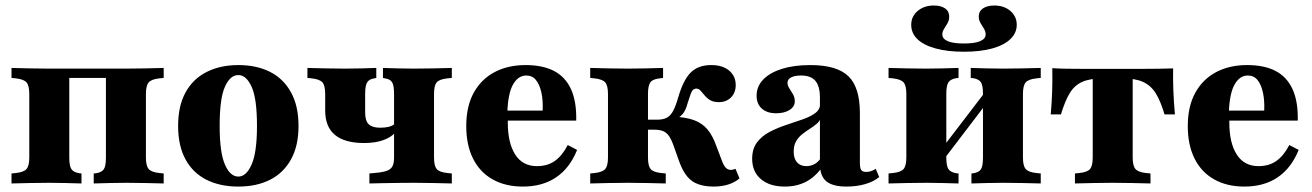

<svg xmlns="http://www.w3.org/2000/svg" viewBox="-20 -666 4762 697"><path d="M437.1 -2.4Q406.5 -2.4 379.4 -1.6Q352.4 -0.8 320.2 0V-36.3L328.2 -37.1Q349.2 -40.3 356.9 -51.6Q364.5 -62.9 364.5 -94.4V-416.9H437.1Q474.2 -416.9 506 -417.7Q537.9 -418.5 574.2 -419.4V-383.1L558.1 -381.5Q529 -378.2 519.4 -366.5Q509.7 -354.8 509.7 -325V-94.4Q509.7 -64.5 519.4 -52.8Q529 -41.1 558.1 -37.9L574.2 -36.3V0Q537.9 -0.8 506 -1.6Q474.2 -2.4 437.1 -2.4ZM158.9 -2.4Q122.6 -2.4 90.3 -1.6Q58.1 -0.8 21.8 0V-36.3L37.9 -37.9Q66.9 -41.1 76.6 -52.8Q86.3 -64.5 86.3 -94.4V-325Q86.3 -354.8 76.6 -366.5Q66.9 -378.2 37.9 -381.5L21.8 -383.1V-419.4Q58.1 -418.5 90.3 -417.7Q122.6 -416.9 158.9 -416.9H231.5V-94.4Q231.5 -62.9 239.5 -51.6Q247.6 -40.3 267.7 -37.1L275.8 -36.3V0Q243.5 -0.8 216.5 -1.6Q189.5 -2.4 158.9 -2.4ZM194.4 -383.1V-416.9H401.6V-383.1Z M845.2 11.3Q779 11.3 729.8 -13.3Q680.6 -37.9 653.6 -87.1Q626.6 -136.3 626.6 -208.9Q626.6 -281.5 653.6 -330.6Q680.6 -379.8 730.2 -404.8Q779.8 -429.8 845.2 -429.8Q911.3 -429.8 960.1 -405.2Q1008.9 -380.6 1036.3 -331Q1063.7 -281.5 1063.7 -208.9Q1063.7 -136.3 1036.3 -87.1Q1008.9 -37.9 960.1 -13.3Q911.3 11.3 845.2 11.3ZM845.2 -25Q874.2 -25 893.5 -69Q912.9 -112.9 912.9 -208.9Q912.9 -308.1 893.5 -350.8Q874.2 -393.5 845.2 -393.5Q815.3 -393.5 796.4 -350.8Q777.4 -308.1 777.4 -208.9Q777.4 -112.9 796.4 -69Q815.3 -25 845.2 -25Z M1301.6 -146.8Q1231.5 -146.8 1196 -176.2Q1160.5 -205.6 1160.5 -264.5V-325Q1160.5 -354.8 1150.8 -366.5Q1141.1 -378.2 1112.1 -381.5L1096 -383.1V-419.4Q1133.1 -418.5 1164.9 -417.7Q1196.8 -416.9 1233.1 -416.9Q1263.7 -416.9 1290.3 -417.7Q1316.9 -418.5 1346 -419.4V-383.1L1338.7 -381.5Q1321 -379 1313.3 -367.7Q1305.6 -356.5 1305.6 -325V-257.3Q1305.6 -227.4 1318.5 -214.9Q1331.5 -202.4 1359.7 -202.4Q1378.2 -202.4 1391.1 -205.6Q1404 -208.9 1414.5 -216.9V-184.7Q1400 -167.7 1371.4 -157.3Q1342.7 -146.8 1301.6 -146.8ZM1483.1 -2.4Q1454 -2.4 1428.2 -2Q1402.4 -1.6 1376.2 -1.2Q1350 -0.8 1321 0V-36.3L1346 -38.7Q1372.6 -41.1 1386.3 -46.8Q1400 -52.4 1405.2 -63.3Q1410.5 -74.2 1410.5 -94.4V-325Q1410.5 -356.5 1403.2 -367.7Q1396 -379 1377.4 -381.5L1370.2 -383.1V-419.4Q1400 -418.5 1426.2 -417.7Q1452.4 -416.9 1483.1 -416.9Q1519.4 -416.9 1551.2 -417.7Q1583.1 -418.5 1620.2 -419.4V-383.1L1604 -381.5Q1574.2 -378.2 1564.9 -366.5Q1555.6 -354.8 1555.6 -325V-94.4Q1555.6 -64.5 1564.9 -52.8Q1574.2 -41.1 1604 -37.9L1620.2 -36.3V0Q1583.1 -0.8 1551.2 -1.6Q1519.4 -2.4 1483.1 -2.4Z M1878.2 11.3Q1814.5 11.3 1768.1 -14.9Q1721.8 -41.1 1697.2 -90.3Q1672.6 -139.5 1672.6 -208.1Q1672.6 -280.6 1700 -329.8Q1727.4 -379 1775.8 -404.4Q1824.2 -429.8 1887.9 -429.8Q1950 -429.8 1991.1 -408.5Q2032.3 -387.1 2052.8 -342.3Q2073.4 -297.6 2071.8 -228.2H1779L1777.4 -264.5H1950Q1951.6 -302.4 1945.2 -331Q1938.7 -359.7 1925.4 -375.8Q1912.1 -391.9 1890.3 -391.9Q1861.3 -391.9 1842.7 -359.7Q1824.2 -327.4 1821.8 -258.9L1824.2 -254Q1823.4 -247.6 1823.4 -240.7Q1823.4 -233.9 1823.4 -221.8Q1823.4 -146.8 1850.4 -104.8Q1877.4 -62.9 1929 -62.9Q1967.7 -62.9 1994.4 -81.9Q2021 -100.8 2041.1 -139.5L2075 -121.8Q2048.4 -55.6 1998.8 -22.2Q1949.2 11.3 1878.2 11.3Z M2187.1 -209.7V-325Q2187.1 -354.8 2177.4 -366.5Q2167.7 -378.2 2138.7 -381.5L2122.6 -383.1V-419.4Q2158.9 -418.5 2191.1 -417.7Q2223.4 -416.9 2259.7 -416.9Q2293.5 -416.9 2323 -417.7Q2352.4 -418.5 2387.1 -419.4V-383.1L2375 -381.5Q2350 -379 2341.1 -367.3Q2332.3 -355.6 2332.3 -325V-209.7ZM2259.7 -2.4Q2223.4 -2.4 2191.1 -1.6Q2158.9 -0.8 2122.6 0V-36.3L2138.7 -37.9Q2167.7 -41.1 2177.4 -52.8Q2187.1 -64.5 2187.1 -94.4V-209.7H2332.3V-94.4Q2332.3 -64.5 2341.5 -52.8Q2350.8 -41.1 2379.8 -37.9L2396.8 -36.3V0Q2359.7 -0.8 2327.8 -1.6Q2296 -2.4 2259.7 -2.4ZM2571 11.3Q2538.7 11.3 2514.9 2.8Q2491.1 -5.6 2475 -25Q2458.9 -44.4 2446.8 -76.6L2425.8 -135.5Q2417.7 -158.9 2408.9 -171.8Q2400 -184.7 2387.5 -189.9Q2375 -195.2 2354 -195.2H2316.9V-231.5H2365.3Q2387.1 -231.5 2400.8 -238.7Q2414.5 -246 2423.8 -263.7Q2433.1 -281.5 2441.9 -312.1Q2460.5 -375.8 2487.5 -402.8Q2514.5 -429.8 2562.1 -429.8Q2603.2 -429.8 2627 -409.7Q2650.8 -389.5 2650.8 -357.3Q2650.8 -329.8 2633.9 -312.5Q2616.9 -295.2 2589.5 -295.2Q2570.2 -295.2 2558.1 -302.4Q2546 -309.7 2537.9 -319.8Q2529.8 -329.8 2523 -337.1Q2516.1 -344.4 2507.3 -344.4Q2501.6 -344.4 2496.8 -340.7Q2491.9 -337.1 2487.5 -325.4Q2483.1 -313.7 2475.8 -290.3Q2469.4 -264.5 2457.3 -251.2Q2445.2 -237.9 2423.4 -226.6L2420.2 -242.7Q2469.4 -241.1 2499.6 -229.8Q2529.8 -218.5 2548.8 -195.6Q2567.7 -172.6 2580.6 -135.5L2600.8 -82.3Q2607.3 -64.5 2614.9 -56.9Q2622.6 -49.2 2633.1 -49.2Q2641.1 -49.2 2650 -53.2L2664.5 -18.5Q2648.4 -4 2624.2 3.6Q2600 11.3 2571 11.3Z M2956.5 -209.7V-311.3Q2956.5 -353.2 2939.9 -372.6Q2923.4 -391.9 2887.9 -391.9Q2865.3 -391.9 2852 -385.1Q2838.7 -378.2 2838.7 -365.3Q2838.7 -355.6 2845.6 -345.2Q2852.4 -334.7 2858.9 -323.4Q2865.3 -312.1 2865.3 -298.4Q2865.3 -279 2846.4 -266.9Q2827.4 -254.8 2797.6 -254.8Q2764.5 -254.8 2745.6 -271.8Q2726.6 -288.7 2726.6 -318.5Q2726.6 -352.4 2750.8 -377.4Q2775 -402.4 2818.5 -416.1Q2862.1 -429.8 2921.8 -429.8Q3017.7 -429.8 3059.7 -389.5Q3101.6 -349.2 3101.6 -255.6V-209.7ZM2829 11.3Q2774.2 11.3 2742.3 -15.7Q2710.5 -42.7 2710.5 -89.5Q2710.5 -125.8 2728.2 -149.2Q2746 -172.6 2773.8 -187.1Q2801.6 -201.6 2833.1 -212.1Q2864.5 -222.6 2892.7 -232.3Q2921 -241.9 2939.1 -255.2Q2957.3 -268.5 2957.3 -289.5L2961.3 -242.7Q2957.3 -227.4 2945.6 -217.3Q2933.9 -207.3 2919.8 -198.4Q2905.6 -189.5 2891.9 -178.6Q2878.2 -167.7 2869.8 -152.8Q2861.3 -137.9 2861.3 -115.3Q2861.3 -90.3 2873.4 -76.6Q2885.5 -62.9 2907.3 -62.9Q2924.2 -62.9 2938.7 -71.4Q2953.2 -79.8 2963.7 -98.4L2965.3 -60.5Q2940.3 -24.2 2906.5 -6.5Q2872.6 11.3 2829 11.3ZM3101.6 -74.2Q3101.6 -55.6 3106.5 -48.8Q3111.3 -41.9 3124.2 -41.9Q3133.9 -41.9 3142.3 -44.8Q3150.8 -47.6 3158.9 -53.2L3171.8 -23.4Q3151.6 -6.5 3120.6 2.4Q3089.5 11.3 3053.2 11.3Q3002.4 11.3 2979.4 -8.1Q2956.5 -27.4 2956.5 -70.2V-209.7H3101.6Z M3621 -2.4Q3591.1 -2.4 3564.5 -1.6Q3537.9 -0.8 3506.5 0V-36.3L3513.7 -37.1Q3533.9 -40.3 3541.1 -51.6Q3548.4 -62.9 3548.4 -94.4V-209.7H3693.5V-94.4Q3693.5 -64.5 3703.2 -52.8Q3712.9 -41.1 3741.9 -37.9L3758.1 -36.3V0Q3721.8 -0.8 3689.9 -1.6Q3658.1 -2.4 3621 -2.4ZM3342.7 -2.4Q3306.5 -2.4 3274.2 -1.6Q3241.9 -0.8 3205.6 0V-36.3L3221.8 -37.9Q3250.8 -41.1 3260.5 -52.8Q3270.2 -64.5 3270.2 -94.4V-325Q3270.2 -354.8 3260.5 -366.5Q3250.8 -378.2 3221.8 -381.5L3205.6 -383.1V-419.4Q3241.9 -418.5 3274.2 -417.7Q3306.5 -416.9 3342.7 -416.9Q3373.4 -416.9 3400.4 -417.7Q3427.4 -418.5 3459.7 -419.4V-383.1L3451.6 -382.3Q3431.5 -379 3423.4 -367.7Q3415.3 -356.5 3415.3 -325V-94.4Q3415.3 -62.9 3423.4 -51.6Q3431.5 -40.3 3451.6 -37.1L3459.7 -36.3V0Q3427.4 -0.8 3400.4 -1.6Q3373.4 -2.4 3342.7 -2.4ZM3548.4 -209.7V-325Q3548.4 -356.5 3540.7 -367.7Q3533.1 -379 3512.1 -382.3L3504 -383.1V-419.4Q3536.3 -418.5 3563.3 -417.7Q3590.3 -416.9 3621 -416.9Q3658.1 -416.9 3689.9 -417.7Q3721.8 -418.5 3758.1 -419.4V-383.1L3741.9 -381.5Q3712.9 -378.2 3703.2 -366.5Q3693.5 -354.8 3693.5 -325V-209.7ZM3366.1 -34.7 3365.3 -82.3 3596 -383.9V-336.3ZM3479 -478.2Q3420.2 -478.2 3377 -489.9Q3333.9 -501.6 3310.9 -523.4Q3287.9 -545.2 3287.9 -575.8Q3287.9 -606.5 3311.3 -626.2Q3334.7 -646 3370.2 -646Q3396 -646 3410.9 -635.5Q3425.8 -625 3425.8 -605.6Q3425.8 -592.7 3419.8 -581.9Q3413.7 -571 3407.3 -561.3Q3400.8 -551.6 3400.8 -541.1Q3400.8 -525 3420.6 -516.5Q3440.3 -508.1 3479 -508.1Q3517.7 -508.1 3537.9 -516.5Q3558.1 -525 3558.1 -541.1Q3558.1 -551.6 3552 -561.7Q3546 -571.8 3539.5 -582.3Q3533.1 -592.7 3533.1 -606.5Q3533.1 -625 3548.4 -635.5Q3563.7 -646 3589.5 -646Q3625 -646 3648 -626.2Q3671 -606.5 3671 -575.8Q3671 -546 3647.6 -523.8Q3624.2 -501.6 3581.5 -489.9Q3538.7 -478.2 3479 -478.2Z M4019.4 -2.4Q3983.1 -2.4 3951.2 -1.6Q3919.4 -0.8 3882.3 0V-36.3L3898.4 -37.9Q3928.2 -41.1 3937.5 -52.8Q3946.8 -64.5 3946.8 -94.4V-209.7H4091.9V-94.4Q4091.9 -64.5 4101.6 -52.8Q4111.3 -41.1 4140.3 -37.9L4156.5 -36.3V0Q4120.2 -0.8 4087.9 -1.6Q4055.6 -2.4 4019.4 -2.4ZM3983.9 -381.5Q3937.9 -381.5 3909.3 -369Q3880.6 -356.5 3863.3 -327.8Q3846 -299.2 3831.5 -250.8H3794.4Q3798.4 -295.2 3799.6 -337.1Q3800.8 -379 3800 -418.5Q3825.8 -416.9 3851.6 -416.5Q3877.4 -416.1 3902.4 -416.1H3983.9H4054.8H4136.3Q4162.1 -416.1 4187.9 -416.5Q4213.7 -416.9 4238.7 -417.7Q4237.9 -379 4239.5 -337.1Q4241.1 -295.2 4245.2 -250.8H4207.3Q4193.5 -298.4 4175.8 -327Q4158.1 -355.6 4129.8 -368.5Q4101.6 -381.5 4054.8 -381.5ZM3946.8 -209.7V-391.9H4091.9V-209.7Z M4497.6 11.3Q4433.9 11.3 4387.5 -14.9Q4341.1 -41.1 4316.5 -90.3Q4291.9 -139.5 4291.9 -208.1Q4291.9 -280.6 4319.4 -329.8Q4346.8 -379 4395.2 -404.4Q4443.5 -429.8 4507.3 -429.8Q4569.4 -429.8 4610.5 -408.5Q4651.6 -387.1 4672.2 -342.3Q4692.7 -297.6 4691.1 -228.2H4398.4L4396.8 -264.5H4569.4Q4571 -302.4 4564.5 -331Q4558.1 -359.7 4544.8 -375.8Q4531.5 -391.9 4509.7 -391.9Q4480.6 -391.9 4462.1 -359.7Q4443.5 -327.4 4441.1 -258.9L4443.5 -254Q4442.7 -247.6 4442.7 -240.7Q4442.7 -233.9 4442.7 -221.8Q4442.7 -146.8 4469.8 -104.8Q4496.8 -62.9 4548.4 -62.9Q4587.1 -62.9 4613.7 -81.9Q4640.3 -100.8 4660.5 -139.5L4694.4 -121.8Q4667.7 -55.6 4618.1 -22.2Q4568.5 11.3 4497.6 11.3Z"/></svg>

Font: Playfair 9pt Black
Style: Regular
Weight: 900
Designer: Claus Eggers Sørensen
Foundry: Claus Eggers Sørensen
Version: Version 2.203